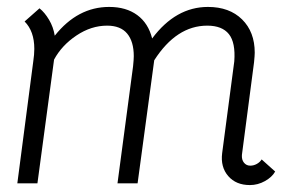

<svg xmlns="http://www.w3.org/2000/svg" viewBox="-20 -529 874 554"><path d="M774 -34Q765 -18 744.5 -6.5Q724 5 701 5Q661 5 638.5 -21Q616 -47 621 -87L656 -352Q660 -406 640.5 -430.5Q621 -455 578 -455Q489 -455 425 -355L377 0H319L364 -338Q366 -358 366 -367Q366 -409 347 -432Q328 -455 289 -455Q243 -455 200.5 -426.5Q158 -398 136 -357L88 0H30L76 -352Q79 -372 79 -388Q79 -439 51 -467L94 -505Q109 -493 121.5 -472Q134 -451 138 -426Q204 -509 295 -509Q344 -509 376 -485.5Q408 -462 419 -418Q487 -509 580 -509Q642 -509 678.5 -473Q715 -437 715 -377Q715 -369 713 -349L678 -82Q677 -68 684 -59.5Q691 -51 702 -51Q712 -51 721 -56Q730 -61 735 -69Z"/></svg>

Font: Bellota
Style: Italic
Weight: 400
Italic angle: -7.5°
Designer: Kemie Guaida
Foundry: Kemie Guaida
Version: Version 4.001